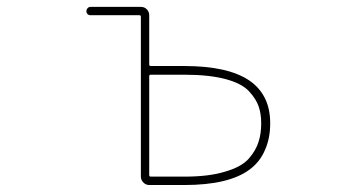

<svg xmlns="http://www.w3.org/2000/svg" viewBox="-20 -564 1040 561"><path d="M416 -23.4Q406.2 -23.4 398.9 -30.8Q391.6 -38.1 391.6 -47.9V-514.6Q391.6 -519.5 387.7 -519.5H245.1Q239.3 -519.5 235.8 -522.9Q232.4 -526.4 232.4 -531.2Q232.4 -536.1 235.8 -540Q239.3 -543.9 245.1 -543.9H391.6Q402.3 -543.9 409.2 -536.6Q416 -529.3 416 -519.5V-375Q416 -371.1 420.9 -371.1H518.6Q645.5 -371.1 708 -329.1Q738.3 -308.6 753.9 -277.3Q769.5 -246.1 769.5 -204.1Q769.5 -159.2 753.9 -125Q739.3 -90.8 709 -68.4Q648.4 -23.4 518.6 -23.4ZM416 -52.7Q416 -47.9 420.9 -47.9H518.6Q590.8 -47.9 637.7 -62.5Q685.5 -76.2 707 -100.6Q727.5 -124 735.4 -149.4Q743.2 -172.9 743.2 -204.1Q743.2 -231.4 735.8 -252.9Q728.5 -274.4 708 -296.9Q686.5 -320.3 638.7 -333Q590.8 -345.7 518.6 -345.7H420.9Q416 -345.7 416 -341.8Z"/></svg>

Font: Rounded-X Mgen+ 1mn thin
Style: Regular
Weight: 100
Designer: [Source Han Sans]
Ryoko NISHIZUKA  (kana & ideographs); Paul D. Hunt (Latin, Greek & Cyrillic); Wenlong ZHANG  (bopomofo
Version: Version 1.059.20150602